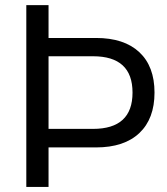

<svg xmlns="http://www.w3.org/2000/svg" viewBox="-20 -739 662 759"><path d="M84 0V-718.8H171.9V-588.9H359.4Q470.7 -588.9 530.8 -532.7Q590.8 -476.6 590.8 -373Q590.8 -269.5 530.8 -212.9Q470.7 -156.2 359.4 -156.2H171.9V0ZM171.9 -229.5H347.7Q503.9 -229.5 503.9 -373Q503.9 -516.6 347.7 -516.6H171.9Z"/></svg>

Font: Min Sans
Style: Regular
Weight: 400
Designer: Jinseong-Kim, NotoSansCJK, Nunito
Foundry: Jinseong-Kim
Version: Version 1.400;Glyphs 3.1.2 (3151)